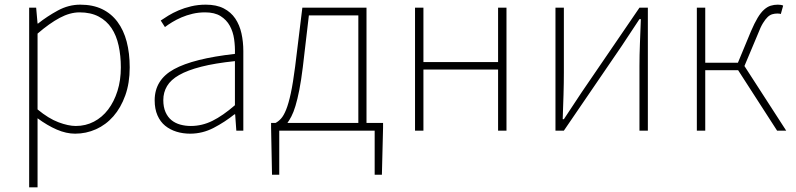

<svg xmlns="http://www.w3.org/2000/svg" viewBox="-20 -560 3410 823"><path d="M135 -527 141 -459H143Q182 -490 228 -515Q274 -540 324 -540Q378 -540 417.5 -521Q457 -502 483.5 -466.5Q510 -431 523 -381.5Q536 -332 536 -271Q536 -204 517 -151Q498 -98 466 -61.5Q434 -25 391.5 -6Q349 13 302 13Q264 13 223.5 -4.5Q183 -22 141 -53V243H105V-527ZM321 -507Q280 -507 236 -483.5Q192 -460 141 -416V-91Q188 -52 230.5 -36Q273 -20 305 -20Q347 -20 382.5 -38.5Q418 -57 443.5 -90.5Q469 -124 483.5 -170Q498 -216 498 -271Q498 -321 488.5 -364.5Q479 -408 458 -439.5Q437 -471 403 -489Q369 -507 321 -507Z M795 13Q764 13 736.5 4.5Q709 -4 688 -21Q667 -38 655 -65.5Q643 -93 643 -130Q643 -218 726 -263.5Q809 -309 987 -329Q988 -361 983.5 -392.5Q979 -424 965 -449.5Q951 -475 925.5 -491Q900 -507 859 -507Q831 -507 805.5 -501Q780 -495 758 -485.5Q736 -476 718 -465Q700 -454 687 -444L669 -472Q682 -481 701.5 -493Q721 -505 745.5 -515.5Q770 -526 799.5 -533Q829 -540 862 -540Q908 -540 939 -524Q970 -508 988.5 -480.5Q1007 -453 1015 -417Q1023 -381 1023 -341V0H993L988 -70H985Q944 -37 896 -12Q848 13 795 13ZM798 -20Q846 -20 890.5 -42Q935 -64 987 -109V-298Q901 -289 842.5 -274Q784 -259 748 -238.5Q712 -218 696 -191Q680 -164 680 -131Q680 -101 689.5 -79.5Q699 -58 715 -45Q731 -32 752.5 -26Q774 -20 798 -20Z M1161 -33Q1173 -39 1184.5 -51.5Q1196 -64 1206.5 -90Q1217 -116 1226.5 -160Q1236 -204 1245 -274L1276 -527H1551V-33H1622V-13L1617 189H1586V0H1177V189H1146L1142 -13V-33ZM1516 -33V-494H1304L1278 -272Q1271 -215 1263 -174.5Q1255 -134 1246.5 -106Q1238 -78 1229 -61Q1220 -44 1212 -33Z M1795 -527V-294H2115V-527H2151V0H2115V-262H1795V0H1759V-527Z M2397 -527V-249Q2397 -205 2395.5 -154Q2394 -103 2392 -49H2397Q2414 -74 2435 -106.5Q2456 -139 2473 -164L2721 -527H2757V0H2721V-277Q2721 -322 2723 -373Q2725 -424 2727 -478H2721L2645 -363L2397 0H2361V-527Z M3003 -527V-291H3143L3199 -426Q3214 -461 3227.5 -483.5Q3241 -506 3255 -518.5Q3269 -531 3283.5 -535.5Q3298 -540 3314 -540Q3329 -540 3337 -536L3327 -500Q3322 -502 3312 -502Q3301 -502 3290.5 -499Q3280 -496 3270.5 -487Q3261 -478 3250.5 -461Q3240 -444 3229 -415L3171 -277L3350 0H3311L3144 -259H3003V0H2967V-527Z"/></svg>

Font: Kinto Sans Thin
Style: Regular
Weight: 100
Designer: Authors: Ryoko NISHIZUKA  (kana & ideographs); Paul D. Hunt (Latin, Greek & Cyrillic); Wenlong ZHANG  (bopomofo); Sandol
Foundry: Adobe Systems Incorporated, ookami Inc.
Version: Version 0.001